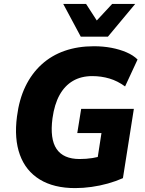

<svg xmlns="http://www.w3.org/2000/svg" viewBox="-20 -953 743 984"><path d="M365 11Q256 11 184 -33Q112 -77 82 -159.5Q52 -242 67 -356Q78 -443 110 -509.5Q142 -576 193 -622.5Q244 -669 311.5 -692.5Q379 -716 461 -716Q509 -716 551 -708Q593 -700 628 -685Q663 -670 685 -648L621 -510Q583 -538 541 -550.5Q499 -563 453 -563Q396 -563 354 -538.5Q312 -514 285.5 -466.5Q259 -419 249 -347Q235 -241 270 -189.5Q305 -138 388 -138Q422 -138 454 -143Q486 -148 519 -159L474 -103L500 -271H376L396 -395H666L610 -40Q574 -24 533 -12.5Q492 -1 449 5Q406 11 365 11ZM394 -765 304 -933H421L476 -848L555 -933H673L533 -765Z"/></svg>

Font: Nunito Sans 10pt SemiCondensed Black
Style: Italic
Weight: 900
Width: 4
Italic angle: -9°
Designer: Vernon Adams
Foundry: Vernon Adams
Version: Version 3.101;gftools[0.9.27]